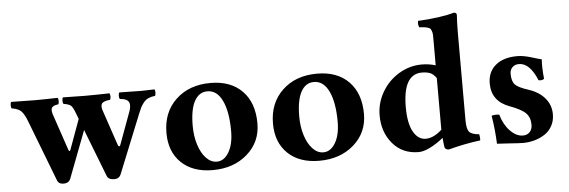

<svg xmlns="http://www.w3.org/2000/svg" viewBox="-47 -843 2966 1001"><g transform="rotate(-5 1436.0 -343.0)"><path d="M249 12.2Q223.1 12.2 215.8 -8.8L94.2 -325.2Q79.1 -365.2 63.5 -381.1Q47.9 -397 14.2 -401.9Q9.8 -406.2 9.8 -418.9Q9.8 -431.6 14.2 -436Q88.4 -434.1 137.2 -434.1Q188.5 -434.1 256.8 -436Q261.2 -431.6 261.2 -418.9Q261.2 -406.2 256.8 -401.9Q227.1 -398.4 221.9 -384Q216.8 -369.6 229 -338.9L289.1 -161.1Q294.4 -147.5 299.8 -160.2L356.9 -316.9L346.2 -345.2Q334 -378.4 324 -387.9Q314 -397.5 285.2 -401.9Q280.8 -406.2 280.8 -418.9Q280.8 -431.6 285.2 -436Q353.5 -434.1 397 -434.1Q453.6 -434.1 527.8 -436Q532.2 -431.6 532.2 -418.9Q532.2 -406.2 527.8 -401.9Q491.2 -398.4 483.9 -384.3Q476.6 -370.1 488.8 -338.9L547.9 -164.1Q550.8 -156.2 554.9 -156.2Q559.1 -156.2 562 -165L620.1 -323.2Q635.3 -359.9 627.2 -379.4Q619.1 -398.9 580.1 -401.9Q575.7 -406.2 575.7 -418.9Q575.7 -431.6 580.1 -436Q654.3 -434.1 696.8 -434.1Q719.2 -434.1 763.2 -436Q767.6 -431.6 767.6 -418.9Q767.6 -406.2 763.2 -401.9Q743.2 -399.9 728.3 -393.1Q713.4 -386.2 702.9 -372.6Q692.4 -358.9 686.5 -347.4Q680.7 -335.9 672.9 -315.9L549.8 -11.2Q540.5 12.2 515.1 12.2Q483.9 12.2 476.1 -8.8L379.9 -256.8L286.1 -11.2Q277.3 12.2 249 12.2Z M806.2 -204.1Q806.2 -312 875.7 -377.9Q945.3 -443.8 1057.1 -443.8Q1163.1 -443.8 1223.1 -382.3Q1283.2 -320.8 1283.2 -212.9Q1283.2 -115.7 1211.9 -53Q1140.6 9.8 1030.3 9.8Q926.3 9.8 866.2 -47.9Q806.2 -105.5 806.2 -204.1ZM1037.1 -401.9Q993.7 -401.9 969.7 -358.2Q945.8 -314.5 945.8 -229Q945.8 -175.3 960 -130.4Q974.1 -85.4 999.3 -58.8Q1024.4 -32.2 1055.2 -32.2Q1093.3 -32.2 1118.2 -74Q1143.1 -115.7 1143.1 -184.1Q1143.1 -285.6 1115.5 -343.8Q1087.9 -401.9 1037.1 -401.9Z M1363.8 -204.1Q1363.8 -312 1433.3 -377.9Q1502.9 -443.8 1614.7 -443.8Q1720.7 -443.8 1780.8 -382.3Q1840.8 -320.8 1840.8 -212.9Q1840.8 -115.7 1769.5 -53Q1698.2 9.8 1587.9 9.8Q1483.9 9.8 1423.8 -47.9Q1363.8 -105.5 1363.8 -204.1ZM1594.7 -401.9Q1551.3 -401.9 1527.3 -358.2Q1503.4 -314.5 1503.4 -229Q1503.4 -175.3 1517.6 -130.4Q1531.7 -85.4 1556.9 -58.8Q1582 -32.2 1612.8 -32.2Q1650.9 -32.2 1675.8 -74Q1700.7 -115.7 1700.7 -184.1Q1700.7 -285.6 1673.1 -343.8Q1645.5 -401.9 1594.7 -401.9Z M2235.4 -96.2V-120.1V-366.2Q2219.7 -388.7 2202.1 -395.3Q2184.6 -401.9 2160.2 -401.9Q2061 -401.9 2061 -229Q2061 -144.5 2085.9 -100.3Q2110.8 -56.2 2150.4 -56.2Q2192.4 -56.2 2235.4 -96.2ZM2235.4 -433.1V-563Q2235.4 -582 2235.1 -592.3Q2234.9 -602.5 2231.4 -611.8Q2228 -621.1 2225.3 -624.8Q2222.7 -628.4 2212.9 -631.6Q2203.1 -634.8 2194.6 -635.7Q2186 -636.7 2167.5 -638.2Q2159.7 -652.8 2164.1 -671.9Q2217.3 -674.3 2270.8 -681.6Q2324.2 -689 2352.1 -698.2Q2368.2 -698.2 2368.2 -685.1Q2368.2 -684.1 2367.9 -679.2Q2367.7 -674.3 2367.2 -665.8Q2366.7 -657.2 2366.2 -646Q2365.7 -634.8 2365.5 -617.9Q2365.2 -601.1 2365.2 -583V-132.8Q2365.2 -89.4 2377.7 -74Q2390.1 -58.6 2430.2 -55.2Q2431.6 -50.3 2432.6 -39.1Q2433.6 -27.8 2432.1 -22.9Q2351.1 -12.7 2266.1 9.8Q2245.6 9.8 2243.2 -6.8Q2239.3 -36.1 2238.3 -53.2Q2202.1 -23.9 2167.7 -7.1Q2133.3 9.8 2108.4 9.8Q2023.4 9.8 1972.4 -50.3Q1921.4 -110.4 1921.4 -198.2Q1921.4 -263.2 1954.6 -320.1Q1987.8 -377 2043.7 -410.4Q2099.6 -443.8 2163.1 -443.8Q2200.7 -443.8 2235.4 -433.1Z M2502.9 -146Q2524.9 -151.4 2543 -147.9Q2558.6 -94.2 2590.6 -61.5Q2622.6 -28.8 2656.7 -28.8Q2679.2 -28.8 2692.6 -43Q2706.1 -57.1 2706.1 -81.1Q2706.1 -119.6 2683.8 -142.1Q2661.6 -164.6 2600.6 -187Q2507.8 -221.2 2507.8 -314Q2507.8 -374.5 2549.1 -409.2Q2590.3 -443.8 2662.6 -443.8Q2694.8 -443.8 2736.6 -430.9Q2778.3 -418 2789.1 -416Q2785.6 -377.9 2792 -314Q2781.7 -304.7 2762.7 -309.1Q2724.6 -401.9 2668 -401.9Q2647 -401.9 2633.8 -388.9Q2620.6 -376 2620.6 -355Q2620.6 -315.9 2637.2 -298.3Q2653.8 -280.8 2706.1 -264.2Q2761.2 -246.1 2791.5 -210Q2821.8 -173.8 2821.8 -126Q2821.8 -91.8 2807.1 -65.2Q2792.5 -38.6 2768.3 -22.7Q2744.1 -6.8 2714.8 1.5Q2685.5 9.8 2653.8 9.8Q2636.2 9.8 2583.3 5.9Q2530.3 2 2518.1 2Q2515.1 -72.3 2502.9 -146Z"/></g></svg>

Font: Common Serif
Style: Bold
Weight: 700
Designer: Philipp H. Poll, Khaled Hosny
Foundry: Stefan Peev, Context Ltd.
Version: Version 1.026